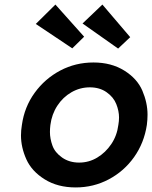

<svg xmlns="http://www.w3.org/2000/svg" viewBox="-20 -812 667 842"><path d="M312 10Q233 10 176 -25.5Q119 -61 95.5 -113.5Q72 -166 72 -218Q72 -240 76 -264Q87 -343 132 -405Q177 -467 244 -502.5Q311 -538 390 -538Q468 -538 525 -502.5Q582 -467 604.5 -414Q627 -361 627 -309Q627 -287 624 -264Q612 -185 568 -123Q524 -61 457 -25.5Q390 10 312 10ZM327 -99Q370 -99 406.5 -121Q443 -143 468 -180Q493 -217 499 -264Q502 -281 502 -297Q502 -325 490 -355.5Q478 -386 447.5 -407.5Q417 -429 374 -429Q331 -429 293.5 -407.5Q256 -386 231.5 -348.5Q207 -311 201 -264Q199 -248 199 -233Q199 -204 210 -173.5Q221 -143 252.5 -121Q284 -99 327 -99ZM498 -599 342 -709 429 -792 551 -649ZM297 -600 137 -707 223 -792 349 -651Z"/></svg>

Font: Lexend Med
Style: Italic
Weight: 500
Italic angle: -8.13011°
Designer: Bonnie Shaver-Troup, Thomas Jockin
Foundry: Lexend
Version: Version 1.007